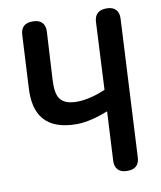

<svg xmlns="http://www.w3.org/2000/svg" viewBox="-90 -858 809 967"><g transform="rotate(-10 314.5 -374.0)"><path d="M546 -20 582 -724C584 -763 562 -786 523 -786H519C481 -786 459 -767 457 -728L440 -384C402 -367 344 -349 295 -349C203 -349 188 -396 191 -474L205 -724C207 -763 185 -786 146 -786H141C103 -786 82 -767 80 -728L66 -459C58 -325 113 -238 273 -238C326 -238 386 -256 434 -275L421 -24C419 15 441 38 480 38H485C523 38 544 19 546 -20Z"/></g></svg>

Font: 寒蝉团圆体 Round
Style: Regular
Weight: 500
Designer: 寒蝉字型
Version: Version 2.700;Glyphs 3.1.1 (3135)